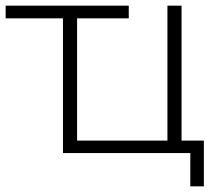

<svg xmlns="http://www.w3.org/2000/svg" viewBox="-20 -542 786 680"><path d="M203 0V-522H253V-44H573V-522H623V0ZM654 118V-15L668 0H573V-44H702V118ZM436 -522V-477H0V-522Z"/></svg>

Font: MOST Montserrat Light
Style: Regular
Weight: 300
Designer: Julieta Ulanovsky
Foundry: Julieta Ulanovsky
Version: Version 8.000;March 11, 2024;FontCreator 15.0.0.2926 64-bit